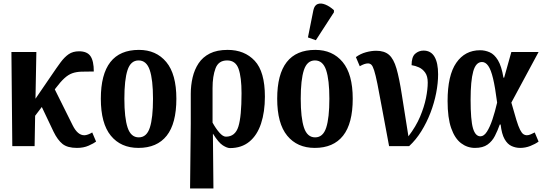

<svg xmlns="http://www.w3.org/2000/svg" viewBox="-20 -832 3097 1093"><path d="M50 0 45 -536H187L182 -270L273 -403Q302 -446 324.5 -476.5Q347 -507 371 -523.5Q395 -540 430 -540Q476 -540 495 -512.5Q514 -485 514 -425Q472 -425 443 -424Q414 -423 391.5 -415Q369 -407 347 -387Q325 -367 297 -330L292 -323L394 -118Q422 -62 460 -62Q469 -62 481.5 -66.5Q494 -71 505 -78L527 -26Q514 -16 485 -3Q456 10 418 10Q364 10 336 -12.5Q308 -35 285 -82L218 -223L180 -173L177 0Z M768 10Q668 10 611 -59.5Q554 -129 554 -270Q554 -548 771 -548Q869 -548 926.5 -479Q984 -410 984 -270Q984 -129 929 -59.5Q874 10 768 10ZM770 -50Q815 -50 833 -105.5Q851 -161 851 -270Q851 -378 832.5 -433Q814 -488 769 -488Q724 -488 706 -433Q688 -378 688 -270Q688 -161 706.5 -105.5Q725 -50 770 -50Z M1062 241 1066 -128V-298Q1066 -346 1076.5 -391Q1087 -436 1110.5 -471.5Q1134 -507 1174.5 -527.5Q1215 -548 1276 -548Q1372 -548 1430 -486Q1488 -424 1488 -282Q1488 -195 1466 -128.5Q1444 -62 1399.5 -25.5Q1355 11 1289 11Q1273 11 1248.5 -4.5Q1224 -20 1193 -70H1192L1195 241ZM1266 -54Q1319 -54 1337 -111.5Q1355 -169 1355 -301Q1355 -393 1338 -440.5Q1321 -488 1273 -488Q1224 -488 1207 -443Q1190 -398 1190 -331V-134Q1208 -101 1228.5 -77.5Q1249 -54 1266 -54Z M1772 10Q1672 10 1615 -59.5Q1558 -129 1558 -270Q1558 -548 1775 -548Q1873 -548 1930.5 -479Q1988 -410 1988 -270Q1988 -129 1933 -59.5Q1878 10 1772 10ZM1774 -50Q1819 -50 1837 -105.5Q1855 -161 1855 -270Q1855 -378 1836.5 -433Q1818 -488 1773 -488Q1728 -488 1710 -433Q1692 -378 1692 -270Q1692 -161 1710.5 -105.5Q1729 -50 1774 -50ZM1778 -603 1733 -619 1764 -774Q1770 -802 1788.5 -809Q1807 -816 1832 -806Q1857 -796 1881 -774V-762Z M2195 0Q2170 -131 2154.5 -217Q2139 -303 2128.5 -354.5Q2118 -406 2110 -431Q2102 -456 2094 -463.5Q2086 -471 2075 -471Q2065 -471 2053.5 -467Q2042 -463 2028 -455L2006 -507Q2032 -526 2063 -534.5Q2094 -543 2122 -543Q2168 -543 2194.5 -520Q2221 -497 2237 -442Q2253 -387 2267.5 -293Q2282 -199 2305 -56Q2348 -112 2371.5 -168Q2395 -224 2405 -274Q2415 -324 2415 -362Q2415 -398 2400.5 -418.5Q2386 -439 2365 -448.5Q2344 -458 2323 -461Q2323 -508 2343.5 -526Q2364 -544 2391 -544Q2433 -544 2453.5 -509Q2474 -474 2474 -409Q2474 -359 2463 -302.5Q2452 -246 2430.5 -190Q2409 -134 2378.5 -85Q2348 -36 2309 0Z M2684 10Q2640 10 2604.5 -17Q2569 -44 2548.5 -102.5Q2528 -161 2528 -257Q2528 -403 2577.5 -474.5Q2627 -546 2713 -546Q2741 -546 2767.5 -534.5Q2794 -523 2814.5 -489.5Q2835 -456 2846 -390H2850L2891 -536H3046L2891 -248Q2908 -187 2919.5 -149.5Q2931 -112 2940.5 -93.5Q2950 -75 2959 -68.5Q2968 -62 2979 -62Q2990 -62 3002 -67.5Q3014 -73 3024 -78L3046 -26Q3027 -12 2999 -1Q2971 10 2941 10Q2916 10 2892.5 -0.5Q2869 -11 2852.5 -40Q2836 -69 2830 -123H2825Q2813 -89 2797.5 -58.5Q2782 -28 2755.5 -9Q2729 10 2684 10ZM2715 -56Q2735 -56 2752 -82.5Q2769 -109 2783.5 -152.5Q2798 -196 2810 -248Q2799 -334 2787 -384.5Q2775 -435 2759.5 -457Q2744 -479 2724 -479Q2689 -479 2674 -425.5Q2659 -372 2659 -265Q2659 -148 2672.5 -102Q2686 -56 2715 -56Z"/></svg>

Font: Noto Serif ExtraCondensed
Style: Bold
Weight: 700
Width: 2
Designer: Monotype Design Team
Foundry: Monotype Imaging Inc.
Version: Version 2.014; ttfautohint (v1.8.4.7-5d5b)